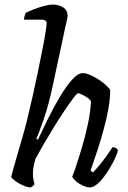

<svg xmlns="http://www.w3.org/2000/svg" viewBox="-20 -820 560 840"><path d="M114 0Q101 0 81.5 -8.5Q62 -17 47 -28Q32 -39 29 -46Q31 -55 38.5 -82Q46 -109 56.5 -145Q67 -181 78 -219Q89 -257 97 -289Q109 -338 121.5 -393Q134 -448 145 -501.5Q156 -555 165 -600.5Q174 -646 179 -677Q184 -708 184 -718Q184 -734 162 -734H85Q85 -742 88 -751Q91 -760 93 -764Q107 -771 128.5 -779.5Q150 -788 173 -794Q196 -800 211 -800Q237 -800 256.5 -787.5Q276 -775 276 -749Q276 -746 272.5 -731.5Q269 -717 263 -689L211 -446Q192 -357 170 -294.5Q148 -232 139 -213L146 -209Q166 -252 191 -302.5Q216 -353 243 -398Q270 -443 295.5 -471.5Q321 -500 342 -500Q357 -500 377 -491Q397 -482 416 -469Q435 -456 448 -443.5Q461 -431 462 -425Q462 -388 454 -343.5Q446 -299 433.5 -253.5Q421 -208 408.5 -169.5Q396 -131 387 -105Q378 -79 376 -73L387 -66Q397 -76 413.5 -95.5Q430 -115 446 -137.5Q462 -160 472 -176Q481 -176 487.5 -172Q494 -168 496 -163Q491 -142 477 -114.5Q463 -87 445 -60.5Q427 -34 408 -17Q389 0 373 0Q360 0 342.5 -8Q325 -16 312 -27.5Q299 -39 296 -47Q301 -58 313 -94Q325 -130 339.5 -178.5Q354 -227 365 -279.5Q376 -332 378 -376Q374 -385 362 -393Q350 -401 338.5 -406.5Q327 -412 321 -412Q317 -412 301 -391Q285 -370 262.5 -336.5Q240 -303 216 -264Q192 -225 170.5 -188Q149 -151 135 -125Q131 -110 127.5 -95Q124 -80 124 -60Q124 -36 131 -15Q130 -12 125.5 -7.5Q121 -3 114 0Z"/></svg>

Font: Texturina 72pt 72pt Medium
Style: Italic
Weight: 500
Italic angle: -11°
Designer: Guillermo Torres Carreño
Foundry: Omnibus-Type
Version: Version 1.002; ttfautohint (v1.8.3)